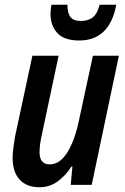

<svg xmlns="http://www.w3.org/2000/svg" viewBox="-20 -776 524 806"><path d="M146 10Q91 10 62 -22.5Q33 -55 33 -113Q33 -131 36 -155Q39 -179 43 -202L116 -542H226L156 -212Q146 -168 146 -137Q146 -86 189 -86Q231 -86 262.5 -136Q294 -186 312 -273L370 -542H479L365 0H277L284 -77H280Q255 -38 221.5 -14Q188 10 146 10ZM313 -606Q249 -606 220.5 -637.5Q192 -669 192 -717Q192 -736 196 -756H263Q263 -722 275.5 -705Q288 -688 319 -688Q351 -688 370 -703.5Q389 -719 398 -756H468Q455 -683 416 -644.5Q377 -606 313 -606Z"/></svg>

Font: Noto Sans Condensed SemiBold
Style: Italic
Weight: 600
Width: 3
Italic angle: -12°
Designer: Monotype Design Team
Foundry: Monotype Imaging Inc.
Version: Version 2.013; ttfautohint (v1.8.4.7-5d5b)